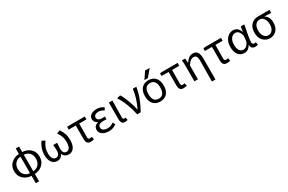

<svg xmlns="http://www.w3.org/2000/svg" viewBox="188 -2419 6416 4280"><g transform="rotate(-30 3396.5 -279.5)"><path d="M421.9 -483.4V-59.6Q503.9 -62.5 559.1 -120.1Q614.3 -177.7 614.3 -272.5Q614.3 -368.2 561 -424.3Q507.8 -480.5 421.9 -483.4ZM336.9 -59.6V-483.4Q254.9 -480.5 200.7 -423.3Q146.5 -366.2 146.5 -272.5Q146.5 -177.7 200.7 -120.1Q254.9 -62.5 336.9 -59.6ZM421.9 -695.3V-553.7Q543 -548.8 625.5 -474.1Q708 -399.4 708 -272.5Q708 -145.5 624 -69.8Q540 5.9 421.9 9.8V199.2H336.9V9.8Q218.8 5.9 134.8 -70.3Q50.8 -146.5 50.8 -272.5Q50.8 -398.4 134.8 -473.6Q218.8 -548.8 336.9 -553.7V-695.3Z M1004.9 12.7Q919.9 12.7 867.7 -56.6Q815.4 -126 815.4 -255.9Q815.4 -404.3 917 -556.6L999 -518.6Q949.2 -447.3 925.8 -383.8Q902.3 -320.3 902.3 -239.3Q902.3 -156.2 932.1 -109.9Q961.9 -63.5 1008.8 -63.5Q1051.8 -63.5 1079.6 -95.7Q1107.4 -127.9 1107.4 -198.2Q1107.4 -261.7 1097.7 -343.8H1199.2Q1189.5 -248 1189.5 -198.2Q1189.5 -63.5 1287.1 -63.5Q1335 -63.5 1363.3 -111.8Q1391.6 -160.2 1391.6 -253.9Q1391.6 -335 1371.6 -392.6Q1351.6 -450.2 1303.7 -522.5L1386.7 -556.6Q1434.6 -484.4 1459 -415.5Q1483.4 -346.7 1483.4 -258.8Q1483.4 -126 1434.1 -56.6Q1384.8 12.7 1298.8 12.7Q1250 12.7 1210.4 -11.7Q1170.9 -36.1 1150.4 -85H1146.5Q1107.4 12.7 1004.9 12.7Z M1862.3 12.7Q1802.7 12.7 1776.9 -20.5Q1751 -53.7 1751 -122.1V-468.8H1569.3V-538.1L1647.5 -543H2025.4V-468.8H1839.8Q1836.9 -345.7 1836.9 -116.2Q1836.9 -63.5 1881.8 -63.5Q1906.2 -63.5 1934.6 -71.3L1949.2 -1Q1904.3 12.7 1862.3 12.7Z M2334 12.7Q2232.4 12.7 2168 -31.7Q2103.5 -76.2 2103.5 -150.4Q2103.5 -205.1 2135.3 -238.8Q2167 -272.5 2216.8 -285.2V-290Q2176.8 -304.7 2153.8 -337.9Q2130.9 -371.1 2130.9 -411.1Q2130.9 -481.4 2189.9 -519Q2249 -556.6 2337.9 -556.6Q2432.6 -556.6 2513.7 -497.1L2476.6 -435.5Q2411.1 -484.4 2340.8 -484.4Q2288.1 -484.4 2254.9 -461.9Q2221.7 -439.5 2221.7 -399.4Q2221.7 -360.4 2252.4 -337.9Q2283.2 -315.4 2346.7 -315.4Q2375 -315.4 2414.1 -318.4V-247.1Q2367.2 -250 2330.1 -250Q2195.3 -250 2195.3 -157.2Q2195.3 -112.3 2234.4 -85.9Q2273.4 -59.6 2342.8 -59.6Q2422.9 -59.6 2492.2 -115.2L2530.3 -53.7Q2443.4 12.7 2334 12.7Z M2749 12.7Q2694.3 12.7 2669.9 -19Q2645.5 -50.8 2645.5 -113.3V-543H2737.3Q2736.3 -501 2733.4 -341.8Q2730.5 -182.6 2730.5 -106.4Q2730.5 -63.5 2768.6 -63.5Q2784.2 -63.5 2801.8 -69.3L2814.5 0Q2789.1 12.7 2749 12.7Z M3151.4 0H3061.5Q3031.2 -150.4 2976.6 -290.5Q2921.9 -430.7 2852.5 -533.2L2943.4 -556.6Q2997.1 -472.7 3046.4 -340.8Q3095.7 -209 3120.1 -92.8H3125Q3243.2 -341.8 3260.7 -543H3352.5Q3311.5 -277.3 3151.4 0Z M3503.9 -260.7Q3503.9 -60.5 3655.3 -60.5Q3806.6 -60.5 3806.6 -261.2Q3806.6 -461.9 3655.3 -461.9Q3503.9 -461.9 3503.9 -260.7ZM3833 -60.5Q3767.6 11.7 3654.8 11.7Q3542 11.7 3477.5 -60.1Q3413.1 -131.8 3413.1 -261.2Q3413.1 -390.6 3477.5 -462.9Q3542 -535.2 3654.8 -535.2Q3767.6 -535.2 3832 -462.9Q3896.5 -390.6 3896.5 -261.2Q3896.5 -131.8 3833 -60.5ZM3702.1 -757.8H3821.3L3671.9 -580.1H3582Z M4252 12.7Q4192.4 12.7 4166.5 -20.5Q4140.6 -53.7 4140.6 -122.1V-468.8H3959V-538.1L4037.1 -543H4415V-468.8H4229.5Q4226.6 -345.7 4226.6 -116.2Q4226.6 -63.5 4271.5 -63.5Q4295.9 -63.5 4324.2 -71.3L4338.9 -1Q4293.9 12.7 4252 12.7Z M4961.9 199.2H4870.1Q4876 -66.4 4876 -332Q4876 -409.2 4855.5 -442.9Q4835 -476.6 4787.1 -476.6Q4742.2 -476.6 4706.1 -450.2Q4669.9 -423.8 4625 -355.5V0H4534.2V-393.6Q4534.2 -478.5 4526.4 -543H4609.4L4617.2 -428.7H4620.1Q4663.1 -494.1 4709.5 -525.4Q4755.9 -556.6 4814.5 -556.6Q4961.9 -556.6 4961.9 -343.8Z M5368.2 12.7Q5308.6 12.7 5282.7 -20.5Q5256.8 -53.7 5256.8 -122.1V-468.8H5075.2V-538.1L5153.3 -543H5531.2V-468.8H5345.7Q5342.8 -345.7 5342.8 -116.2Q5342.8 -63.5 5387.7 -63.5Q5412.1 -63.5 5440.4 -71.3L5455.1 -1Q5410.2 12.7 5368.2 12.7Z M5819.3 12.7Q5723.6 12.7 5666.5 -59.1Q5609.4 -130.9 5609.4 -261.7Q5609.4 -395.5 5679.2 -476.1Q5749 -556.6 5847.7 -556.6Q5903.3 -556.6 5948.2 -522Q5993.2 -487.3 6015.6 -414.1H6018.6L6042 -543H6131.8Q6063.5 -210 6063.5 -119.1Q6063.5 -92.8 6078.6 -78.1Q6093.8 -63.5 6117.2 -63.5Q6135.7 -63.5 6154.3 -70.3L6168.9 -1Q6137.7 12.7 6098.6 12.7Q6047.9 12.7 6019 -14.2Q5990.2 -41 5991.2 -96.7H5987.3Q5925.8 12.7 5819.3 12.7ZM5837.9 -63.5Q5892.6 -63.5 5936.5 -113.8Q5980.5 -164.1 5986.3 -232.4L5994.1 -335Q5957 -480.5 5857.4 -480.5Q5794.9 -480.5 5750 -422.4Q5705.1 -364.3 5705.1 -262.7Q5705.1 -168 5739.7 -115.7Q5774.4 -63.5 5837.9 -63.5Z M6234.4 -264.6Q6234.4 -400.4 6306.2 -471.7Q6377.9 -543 6482.4 -543H6779.3V-464.8Q6686.5 -472.7 6608.4 -473.6V-469.7Q6715.8 -409.2 6715.8 -253.9Q6715.8 -130.9 6648.4 -59.1Q6581.1 12.7 6478.5 12.7Q6376 12.7 6305.2 -61.5Q6234.4 -135.7 6234.4 -264.6ZM6479.5 -63.5Q6544.9 -63.5 6585.9 -117.2Q6627 -170.9 6627 -260.7Q6627 -346.7 6587.4 -406.7Q6547.9 -466.8 6480.5 -466.8Q6413.1 -466.8 6371.6 -415Q6330.1 -363.3 6330.1 -264.6Q6330.1 -172.9 6371.6 -118.2Q6413.1 -63.5 6479.5 -63.5Z"/></g></svg>

Font: irohakakuC Regular
Style: Regular
Weight: 400
Designer: [Source Han Sans]
Ryoko NISHIZUKA Ë•øÂ°öÊ∂ºÂ≠ê (kana & ideographs); Paul D. Hunt (Latin, Greek & Cyrillic); Wenlong ZHAN
Version: Version 1.001.20160904